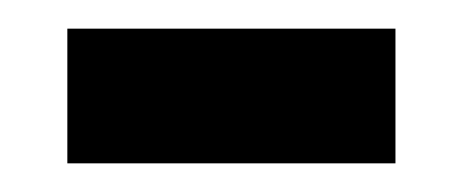

<svg xmlns="http://www.w3.org/2000/svg" viewBox="-20 -615 323 134"><path d="M27 -501H256V-595H27Z"/></svg>

Font: Noto Sans Hebrew ExtraCondensed Medium
Style: Regular
Weight: 500
Width: 2
Designer: Monotype Design Team
Foundry: Monotype Imaging Inc.
Version: Version 2.004